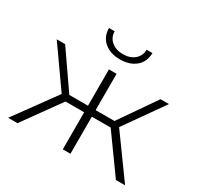

<svg xmlns="http://www.w3.org/2000/svg" viewBox="-155 -906 1116 1086"><g transform="rotate(30 403.5 -362.5)"><path d="M551 -242H428V0H378V-242H256L82 0H21L216 -268L37 -522H92L256 -285H378V-522H428V-285H551L715 -522H770L591 -268L785 0H725ZM261 -725H298Q299 -684 328.5 -660Q358 -636 403 -636Q448 -636 477 -660Q506 -684 507 -725H545Q544 -667 505 -634.5Q466 -602 403 -602Q340 -602 301 -634.5Q262 -667 261 -725Z"/></g></svg>

Font: Montserrat Atlas Light
Style: Regular
Weight: 300
Designer: Julieta Ulanovsky
Foundry: Julieta Ulanovsky
Version: Version 7.200